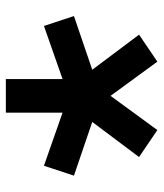

<svg xmlns="http://www.w3.org/2000/svg" viewBox="28 -616 545 640"><g transform="rotate(-90 300.0 -296.5)"><path d="M186 -44 96 -105 213 -261 34 -322 67 -422 244 -360V-549H356V-360L533 -422L566 -322L387 -261L504 -105L414 -44L300 -200Z"/></g></svg>

Font: IBM Plex Mono SemiBold
Style: Regular
Weight: 600
Monospace: yes
Designer: Mike Abbink, Paul van der Laan, Pieter van Rosmalen
Foundry: Bold Monday
Version: Version 2.3